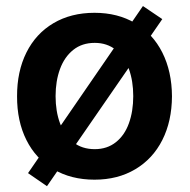

<svg xmlns="http://www.w3.org/2000/svg" viewBox="-20 -595 642 648"><path d="M138.5 33.4 74.6 -10.7 462.4 -574.6 527.7 -530.5ZM299 11.4Q219.8 11.4 160.3 -23.8Q100.9 -58.9 69.1 -122.5Q37.3 -186.1 37.6 -269.9Q37.3 -353.7 69.1 -417.6Q100.9 -481.5 160.3 -516.7Q219.8 -551.8 299 -551.8Q377.5 -551.8 436.6 -516.7Q495.7 -481.5 527.9 -417.6Q560 -353.7 560.4 -269.9Q560 -186.1 527.9 -122.5Q495.7 -58.9 436.6 -23.8Q377.5 11.4 299 11.4ZM299.7 -91.6Q341.6 -91.6 371.1 -115.1Q400.6 -138.5 415.1 -179Q429.7 -219.5 429.7 -270.6Q429.7 -321.4 415.1 -362Q400.6 -402.7 371.1 -426.5Q341.6 -450.3 299.7 -450.3Q256.7 -450.3 227.1 -426.5Q197.4 -402.7 182.5 -362Q167.6 -321.4 167.6 -270.6Q167.6 -219.5 182.5 -179Q197.4 -138.5 227.1 -115.1Q256.7 -91.6 299.7 -91.6Z"/></svg>

Font: Riot Sans
Style: Regular
Weight: 400
Designer: Rasmus Andersson
Foundry: rsms
Version: Version 3.005